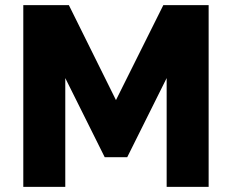

<svg xmlns="http://www.w3.org/2000/svg" viewBox="-20 -730 907 750"><path d="M631 0V-425L477 -116H389L235 -425V0H71V-710H249L433 -339L618 -710H795V0Z"/></svg>

Font: Boldmen
Style: Bold
Weight: 700
Designer: Matt McInerney, Pablo Impallari, Rodrigo Fuenzalida
Foundry: LIVING CONCEPT
Version: Version 1.000